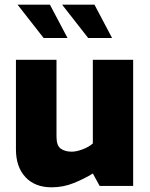

<svg xmlns="http://www.w3.org/2000/svg" viewBox="-20 -793 638 819"><path d="M200 6Q129 6 88.5 -37.5Q48 -81 48 -156V-538H221V-210Q221 -172 239 -159Q257 -146 286 -146Q306 -146 332.5 -156Q359 -166 376 -181V-538H548V0H405L376 -53Q341 -31 295.5 -12.5Q250 6 200 6ZM356 -631 245 -773H383L458 -631ZM166 -631 55 -773H193L268 -631Z"/></svg>

Font: Exo Thin ExtraBold
Style: Regular
Weight: 800
Version: Version 2.000